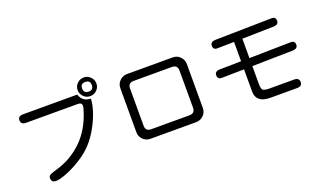

<svg xmlns="http://www.w3.org/2000/svg" viewBox="-83 -1309 3166 1889"><g transform="rotate(-20 1500.0 -364.0)"><path d="M198.2 22.5Q198.2 2.9 210.9 -5.9Q221.7 -16.6 287.1 -35.2Q444.3 -79.1 563 -193.4Q681.6 -307.6 737.3 -492.2Q747.1 -521.5 747.1 -538.1Q747.1 -570.3 707 -570.3H164.1Q110.4 -570.3 110.4 -615.2Q110.4 -659.2 164.1 -659.2H731.4Q757.8 -577.1 843.8 -576.2Q843.8 -523.4 818.8 -445.8Q793.9 -368.2 749 -288.1Q704.1 -208 648.4 -148.4Q593.8 -89.8 514.2 -40Q434.6 9.8 359.9 39.1Q285.2 68.4 246.1 68.4Q198.2 68.4 198.2 22.5ZM849.6 -795.9Q888.7 -795.9 917.5 -766.6Q946.3 -737.3 946.3 -699.2Q946.3 -657.2 917 -628.9Q887.7 -600.6 848.6 -600.6Q807.6 -600.6 778.8 -629.4Q750 -658.2 750 -699.2Q750 -739.3 779.3 -767.6Q808.6 -795.9 849.6 -795.9ZM848.6 -647.5Q898.4 -647.5 898.4 -699.2Q898.4 -749 847.7 -749Q796.9 -749 796.9 -699.2Q796.9 -647.5 848.6 -647.5Z M1151.4 -112.3V-573.2Q1151.4 -621.1 1187.5 -653.3Q1218.8 -681.6 1259.8 -681.6H1738.3Q1789.1 -681.6 1819.3 -645.5Q1847.7 -614.3 1847.7 -573.2V-112.3Q1847.7 -66.4 1815.4 -35.2Q1783.2 -3.9 1738.3 -3.9H1259.8Q1213.9 -3.9 1182.6 -35.6Q1151.4 -67.4 1151.4 -112.3ZM1298.8 -89.8H1699.2Q1757.8 -89.8 1757.8 -148.4V-537.1Q1757.8 -595.7 1699.2 -595.7H1298.8Q1240.2 -595.7 1240.2 -537.1V-148.4Q1240.2 -89.8 1298.8 -89.8Z M2358.4 -113.3V-331.1L2126 -327.1Q2081.1 -326.2 2081.1 -369.1Q2081.1 -411.1 2131.8 -412.1L2358.4 -416V-618.2L2185.5 -615.2Q2139.6 -613.3 2139.6 -657.2Q2139.6 -698.2 2191.4 -700.2L2783.2 -710.9Q2828.1 -711.9 2828.1 -668.9Q2828.1 -628.9 2776.4 -627L2446.3 -620.1V-417L2878.9 -424.8Q2924.8 -426.8 2924.8 -383.8Q2924.8 -342.8 2872.1 -340.8L2446.3 -333V-140.6Q2448.2 -93.8 2460.9 -82Q2479.5 -68.4 2528.3 -68.4H2786.1Q2839.8 -68.4 2839.8 -23.4Q2839.8 20.5 2786.1 20.5H2512.7Q2351.6 22.5 2358.4 -113.3Z"/></g></svg>

Font: jf-openhuninn-2.0
Style: Regular
Weight: 400
Designer: [Kosugi Maru]
Designed by MOTOYA      

[Varela Round]
Joe Prince (Latin component); Avraham Cornfeld (Hebrew component)
Foundry: justfont CO.,LTD.
Version: 2.0